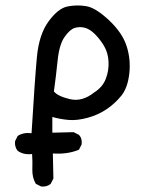

<svg xmlns="http://www.w3.org/2000/svg" viewBox="-20 -551 540 704"><path d="M130.9 132.8 111.3 123Q97.7 99.6 98.6 70.3Q99.6 41 97.7 13.7Q66.4 17.6 44.9 2Q33.2 -11.7 35.2 -33.2L44.9 -52.7Q66.4 -66.4 95.7 -62.5Q107.4 -256.8 115.2 -340.8Q123 -424.8 158.2 -472.7Q193.4 -520.5 227.5 -527.3Q261.7 -534.2 296.4 -528.3Q331.1 -522.5 379.9 -476.6Q428.7 -430.7 444.3 -381.8Q460 -333 454.1 -281.2Q448.2 -229.5 425.8 -201.2Q403.3 -172.9 372.1 -151.4Q340.8 -129.9 301.3 -119.1Q261.7 -108.4 230.5 -111.3Q199.2 -114.3 171.9 -122.1V-64.5L250 -66.4L269.5 -56.6Q282.2 -43 279.3 -21.5L269.5 -2Q226.6 15.6 173.8 11.7L175.8 103.5L166 123Q152.3 134.8 130.9 132.8ZM325.2 -211.9Q356.4 -231.4 368.2 -262.7Q379.9 -293.9 377.9 -326.2Q376 -358.4 361.3 -382.8Q346.7 -407.2 328.1 -425.8Q309.6 -444.3 291 -449.2Q272.5 -454.1 254.4 -448.7Q236.3 -443.4 216.8 -415.5Q197.3 -387.7 191.4 -330.1Q185.5 -272.5 177.7 -215.8Q191.4 -198.2 236.3 -187.5Q281.2 -176.8 325.2 -211.9Z"/></svg>

Font: NaikaiFont
Style: Regular
Weight: 400
Version: Version 1.67